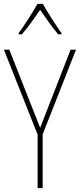

<svg xmlns="http://www.w3.org/2000/svg" viewBox="-20 -970 412 990"><path d="M201 -950H173C149 -907 102 -833 76 -799V-793H93C123 -827 161 -882 187 -919C214 -880 250 -828 280 -793H297V-799C278 -825 226 -905 201 -950ZM187 -311 28 -714H0L174 -276V0H200V-277L372 -714H344Z"/></svg>

Font: Noto Sans Arabic UI Cn Th
Style: Regular
Weight: 100
Width: 3
Designer: Monotype Design Team, Nadine Chahine and Nizar Qandah
Foundry: Monotype Imaging Inc.
Version: Version 2.010